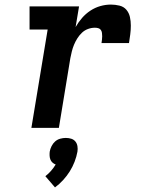

<svg xmlns="http://www.w3.org/2000/svg" viewBox="-20 -558 640 838"><path d="M117 0 188 -429H109V-530H325L310 -440Q322 -461 338 -479.5Q354 -498 374.5 -511.5Q395 -525 418 -531.5Q441 -538 464 -538Q483 -538 501.5 -533.5Q520 -529 531.5 -515.5Q543 -502 547 -484Q551 -466 551 -446.5Q551 -427 548.5 -408Q546 -389 543 -370H423Q424 -377 425 -384.5Q426 -392 426 -399.5Q426 -407 425 -414.5Q424 -422 420 -427.5Q416 -433 409 -435Q402 -437 394 -437Q379 -437 364 -431.5Q349 -426 337.5 -415Q326 -404 317.5 -390.5Q309 -377 303 -362.5Q297 -348 293.5 -333.5Q290 -319 287 -304L237 0ZM220 260 178 211Q191 201 202.5 188Q214 175 223 160Q215 157 209 151.5Q203 146 200 138.5Q197 131 196.5 122Q196 113 197 104Q199 92 205 80Q211 68 220.5 59.5Q230 51 242.5 47.5Q255 44 267 44Q280 44 291 47.5Q302 51 309 59.5Q316 68 318 80Q320 92 318 104Q314 126 305.5 148Q297 170 284.5 190Q272 210 255.5 228Q239 246 220 260Z"/></svg>

Font: Iosevka Curly Slab Extended
Style: Bold Italic
Weight: 700
Width: 7
Italic angle: -9°
Monospace: yes
Designer: Belleve Invis
Foundry: Belleve Invis
Version: Version 11.0.0; ttfautohint (v1.8.3)